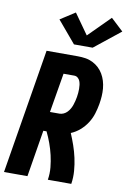

<svg xmlns="http://www.w3.org/2000/svg" viewBox="-105 -1051 744 1113"><g transform="rotate(10 267.0 -494.5)"><path d="M0 0 121 -735H304Q328 -735 350.5 -731.5Q373 -728 393 -718Q413 -708 428.5 -693.5Q444 -679 455 -660.5Q466 -642 472.5 -620.5Q479 -599 481 -576.5Q483 -554 481.5 -531Q480 -508 476 -484Q471 -455 462 -426Q453 -397 436 -370.5Q419 -344 395 -323Q371 -302 342 -290Q356 -257 368 -222.5Q380 -188 388 -151.5Q396 -115 399 -76.5Q402 -38 396 0H258Q264 -37 260.5 -73Q257 -109 249 -143.5Q241 -178 229 -211Q217 -244 202 -275H183L138 0ZM258 -389Q270 -389 282 -394.5Q294 -400 303 -409.5Q312 -419 318.5 -430.5Q325 -442 329 -454Q333 -466 336 -478Q339 -490 341 -502Q343 -514 344 -526Q345 -538 345 -550Q345 -562 343.5 -573.5Q342 -585 338 -595.5Q334 -606 325 -613.5Q316 -621 304 -621H241L202 -389ZM271 -799 163 -927 250 -983 335 -863 461 -989 534 -921 381 -799Z"/></g></svg>

Font: Iosevka Curly Heavy Oblique
Style: Regular
Weight: 900
Italic angle: -9°
Monospace: yes
Designer: Belleve Invis
Foundry: Belleve Invis
Version: Version 11.1.0; ttfautohint (v1.8.3)